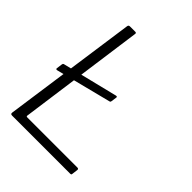

<svg xmlns="http://www.w3.org/2000/svg" viewBox="-209 -857 973 973"><g transform="rotate(45 277.0 -371.0)"><path d="M352 -408Q351 -404 350 -402.5Q349 -401 345 -400L46 -324Q42 -323 39.5 -325Q37 -327 38 -331L42 -361Q43 -366 44 -367.5Q45 -369 48 -370L348 -444Q353 -445 355 -443Q357 -441 356 -437ZM139 -732Q140 -742 150 -742H189Q198 -742 195 -730L102 -56Q100 -48 108 -48H467Q477 -48 476 -39L472 -7Q471 -2 469.5 -1Q468 0 464 0H47Q35 0 37 -12L139 -732Z"/></g></svg>

Font: Libre Franklin ExtraLight
Style: Italic
Weight: 250
Italic angle: -8°
Designer: Pablo Impallari, Rodrigo Fuenzalida, Nhung Nguyen
Foundry: Impallari Type
Version: Version 3.000